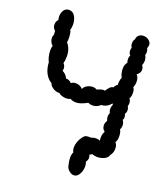

<svg xmlns="http://www.w3.org/2000/svg" viewBox="-154 -821 908 1061"><g transform="rotate(20 300.0 -291.0)"><path d="M566 -213Q566 -200 560 -189Q569 -174 569 -150Q569 -126 560 -114Q572 -101 572 -79Q572 -55 558 -38Q554 -21 534.5 -11.5Q515 -2 493 -2Q476 -2 464 -8Q454 -2 449 0Q453 12 453 18Q453 31 444 43Q449 56 449 70Q449 95 437 116Q425 137 406 137Q391 137 377.5 125Q364 113 361 99Q354 71 354 53Q354 32 361 19Q354 8 354 -9Q354 -25 360.5 -42.5Q367 -60 377 -73Q387 -87 396.5 -89.5Q406 -92 426 -91Q438 -97 452 -97Q467 -97 477 -92Q475 -100 475 -108Q475 -132 485 -147Q468 -159 468 -181Q468 -196 477 -208Q471 -223 471 -233Q471 -242 476 -254Q470 -265 470 -278Q470 -290 476 -302L473 -310Q448 -280 416 -280Q409 -272 396.5 -266.5Q384 -261 370 -261Q357 -261 345 -267Q305 -245 280 -245Q260 -245 245 -254Q235 -248 220 -248Q208 -248 195 -252.5Q182 -257 175 -264Q168 -261 154.5 -265.5Q141 -270 130 -279.5Q119 -289 118 -298Q67 -329 63 -404Q58 -410 53 -430Q48 -450 48 -469Q48 -481 52 -495Q43 -502 38 -513.5Q33 -525 33 -536Q33 -547 38 -555V-558Q38 -562 37 -567.5Q36 -573 37 -577Q21 -589 21 -610Q21 -628 33 -640Q30 -651 30 -661Q30 -682 40.5 -697.5Q51 -713 70 -713Q77 -713 80 -712Q98 -708 108 -687.5Q118 -667 118 -643Q118 -623 113 -613Q122 -598 122 -563Q122 -547 120 -541Q146 -512 146 -466Q146 -442 141 -426Q153 -414 153 -397Q153 -392 151 -384Q160 -381 170 -371Q180 -361 183 -351Q202 -352 217 -336Q228 -345 244 -345Q257 -345 268.5 -339.5Q280 -334 285 -326Q290 -340 306 -349Q322 -358 339 -358Q353 -358 363 -351Q370 -355 384 -359.5Q398 -364 408 -361Q419 -377 426.5 -385Q434 -393 447 -395Q452 -409 464 -415Q463 -424 465 -438Q467 -452 471 -460Q459 -482 459 -509Q459 -534 472 -548Q468 -562 468 -570Q468 -582 474 -591Q463 -602 463 -618Q463 -626 466 -635Q459 -645 459 -659Q459 -675 467 -684Q469 -702 480 -710.5Q491 -719 506 -719Q524 -719 538 -708Q552 -697 552 -681Q552 -674 547 -662Q553 -652 553 -640Q553 -631 550 -623Q559 -607 559 -591Q559 -578 553 -564Q562 -554 562 -539Q562 -520 542 -506Q556 -494 556 -465Q556 -449 549 -433Q558 -423 558 -401Q558 -378 550 -368Q559 -358 559 -341Q559 -332 556 -324Q563 -314 563 -301Q563 -289 556 -279Q561 -267 561 -259Q561 -251 556 -243Q566 -230 566 -213Z"/></g></svg>

Font: Pangolin
Style: Regular
Weight: 400
Designer: Kevin Burke
Foundry: Google, Inc.
Version: Version 1.101